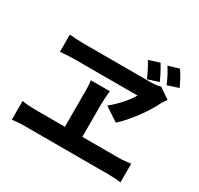

<svg xmlns="http://www.w3.org/2000/svg" viewBox="-180 -1080 1360 1315"><g transform="rotate(30 500.0 -422.0)"><path d="M749 -830 664 -803C688 -765 708 -725 725 -685L811 -712C795 -748 772 -794 749 -830ZM885 -861 800 -836C824 -798 845 -759 862 -717L949 -745C932 -782 909 -827 885 -861ZM918 -633 835 -690C813 -684 786 -680 757 -680H224C190 -680 149 -683 115 -686V-550C115 -550 194 -556 234 -556H725C695 -505 644 -445 580 -393L689 -321C764 -387 853 -511 891 -592C898 -606 908 -618 918 -633ZM539 -371C539 -405 541 -445 546 -487H396C402 -446 401 -404 401 -372V-122H163C131 -122 94 -125 62 -130V17C96 13 132 11 163 11H826C849 11 892 13 921 17V-130C894 -127 862 -122 826 -122H539Z"/></g></svg>

Font: Source Han Sans CN
Style: Bold
Weight: 700
Designer: Ryoko NISHIZUKA 西塚涼子 (kana, bopomofo & ideographs); Paul D. Hunt (Latin, Greek & Cyrillic); Sandoll Communications 산돌커뮤니
Foundry: Adobe
Version: Version 2.001;hotconv 1.0.107;makeotfexe 2.5.65593